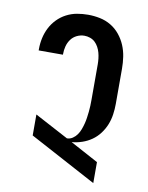

<svg xmlns="http://www.w3.org/2000/svg" viewBox="-84 -804 668 865"><g transform="rotate(10 250.0 -371.5)"><path d="M403 0 97 -164V-260L251 -178Q265 -178 277 -186Q289 -194 297 -205.5Q305 -217 310 -230.5Q315 -244 318.5 -257.5Q322 -271 324 -285Q326 -299 327.5 -313Q329 -327 329.5 -341Q330 -355 330 -369V-530Q330 -543 328.5 -556.5Q327 -570 323.5 -583Q320 -596 313.5 -608Q307 -620 297.5 -629Q288 -638 275 -642.5Q262 -647 249 -647Q231 -647 214.5 -639Q198 -631 187.5 -616.5Q177 -602 172.5 -584.5Q168 -567 168 -549V-546H57V-552Q57 -578 62.5 -603Q68 -628 79.5 -650.5Q91 -673 109 -691.5Q127 -710 150 -722Q173 -734 198 -738.5Q223 -743 249 -743Q276 -743 303 -737.5Q330 -732 353.5 -718Q377 -704 394.5 -682.5Q412 -661 422.5 -636Q433 -611 437 -584Q441 -557 441 -530V-369Q441 -345 437.5 -320.5Q434 -296 425 -273.5Q416 -251 401 -231Q386 -211 366 -197Q346 -183 322.5 -175Q299 -167 275 -165L403 -96Z"/></g></svg>

Font: Iosevka Fixed
Style: Bold
Weight: 700
Monospace: yes
Designer: Belleve Invis
Foundry: Belleve Invis
Version: Version 32.3.0